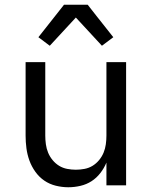

<svg xmlns="http://www.w3.org/2000/svg" viewBox="-20 -782 640 810"><path d="M268 8Q242 8 215.5 1.5Q189 -5 167 -20Q145 -35 129 -57.5Q113 -80 104 -105Q95 -130 91.5 -156.5Q88 -183 88 -210V-520H171V-210Q171 -192 173.5 -173.5Q176 -155 183 -138Q190 -121 202 -106.5Q214 -92 229.5 -82.5Q245 -73 263.5 -69.5Q282 -66 300 -66Q318 -66 336.5 -69.5Q355 -73 370.5 -82.5Q386 -92 398 -106.5Q410 -121 417 -138Q424 -155 426.5 -173.5Q429 -192 429 -210V-520H512V0H429V-96Q419 -72 403 -51.5Q387 -31 366 -17.5Q345 -4 319.5 2Q294 8 268 8ZM190 -589 142 -625 250 -762H350L386 -716L458 -625L410 -589L300 -708Z"/></svg>

Font: Nova
Style: Regular
Weight: 400
Monospace: yes
Designer: Belleve Invis
Foundry: Belleve Invis
Version: Version 24.1.4; ttfautohint (v1.8.4)